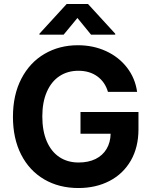

<svg xmlns="http://www.w3.org/2000/svg" viewBox="-20 -947 772 977"><path d="M378.9 -586.9Q324.2 -586.9 282.7 -559.6Q241.2 -532.2 218.3 -479.7Q195.3 -427.2 195.3 -354.5Q195.3 -280.8 218 -228Q240.7 -175.3 282.2 -147.7Q323.7 -120.1 379.9 -120.1Q429.7 -120.1 466.1 -137.9Q502.4 -155.8 522.2 -189Q542 -222.2 543 -266.6H389.6V-377H684.6V-289.1Q684.6 -197.8 645.8 -130.1Q606.9 -62.5 537.6 -26.4Q468.3 9.8 378.9 9.8Q280.3 9.8 204.8 -34.4Q129.4 -78.6 87.6 -160.4Q45.9 -242.2 45.9 -352.5Q45.9 -464.4 88.9 -546.9Q131.8 -629.4 207 -673.1Q282.2 -716.8 376 -716.8Q454.6 -716.8 519.8 -686.8Q585 -656.7 626.5 -602.8Q668 -548.8 677.7 -479.5H529.3Q514.6 -529.8 475.3 -558.3Q436 -586.9 378.9 -586.9ZM374 -855.5 303.7 -770.5H180.7V-775.4L319.3 -926.8H427.7L566.4 -775.4V-770.5H443.4Z"/></svg>

Font: Pretendard GOV
Style: Bold
Weight: 700
Designer: Base glyphs from Inter by Rasmus Andersson; Hangeul glyphs from Noto Sans CJK(Source Han Sans) by Jang Soo-young and Kan
Foundry: Kil Hyung-jin
Version: Version 1.309